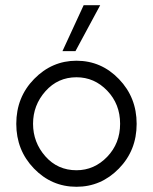

<svg xmlns="http://www.w3.org/2000/svg" viewBox="-20 -715 594 743"><path d="M43 -235.8Q43 -338.9 112.1 -409.4Q181.2 -480 275.9 -480Q372.1 -480 440.4 -408.9Q508.8 -337.9 508.8 -235.8Q508.8 -132.8 439.9 -62.5Q371.1 7.8 275.9 7.8Q179.7 7.8 111.3 -63Q43 -133.8 43 -235.8ZM275.9 -56.2Q344.7 -56.2 394.8 -108.2Q444.8 -160.2 444.8 -236.1Q444.8 -312 395 -364Q345.2 -416 275.9 -416Q204.1 -416 156 -362.1Q107.9 -308.1 107.9 -236.1Q107.9 -164.1 155.5 -110.1Q203.1 -56.2 275.9 -56.2ZM221.7 -517.1 303.7 -694.8H367.7L272 -517.1Z"/></svg>

Font: CMU Bright
Style: Roman
Weight: 500
Version: Version 0.7.0